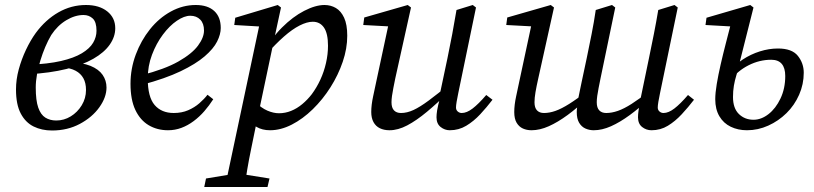

<svg xmlns="http://www.w3.org/2000/svg" viewBox="-20 -508 3258 768"><path d="M188 14Q147 14 114.5 -2Q82 -18 63 -54Q44 -90 44 -150Q44 -190 55 -230.5Q66 -271 84 -309Q102 -347 123 -376Q162 -429 213.5 -458.5Q265 -488 324 -488Q377 -488 409 -462.5Q441 -437 441 -395Q441 -361 419 -329.5Q397 -298 353.5 -273Q310 -248 245.5 -232Q181 -216 95 -211V-249Q172 -252 224 -264Q276 -276 307.5 -295Q339 -314 352.5 -337Q366 -360 366 -385Q366 -420 351 -434Q336 -448 314 -448Q280 -448 245 -427Q210 -406 185 -368Q172 -346 161 -320Q150 -294 141.5 -266Q133 -238 128 -210.5Q123 -183 123 -158Q123 -106 133 -77.5Q143 -49 161.5 -37.5Q180 -26 205 -26Q236 -26 263 -42.5Q290 -59 307 -87Q324 -115 324 -148Q324 -176 313.5 -195Q303 -214 282.5 -225Q262 -236 231 -238L256 -267V-259Q309 -258 342 -244.5Q375 -231 390.5 -208.5Q406 -186 406 -158Q406 -119 377.5 -79Q349 -39 299.5 -12.5Q250 14 188 14Z M652 13Q609 13 575 -7Q541 -27 521.5 -68Q502 -109 502 -173Q502 -233 523 -289.5Q544 -346 580 -391Q616 -436 663.5 -462Q711 -488 763 -488Q811 -488 837 -464Q863 -440 863 -396Q863 -371 848.5 -342Q834 -313 798.5 -282.5Q763 -252 702.5 -223Q642 -194 549 -169L545 -207Q639 -231 693.5 -262Q748 -293 772 -325.5Q796 -358 796 -386Q796 -414 781 -429.5Q766 -445 741 -445Q717 -445 687.5 -425Q658 -405 631.5 -369.5Q605 -334 588 -289Q571 -244 571 -194Q571 -120 598.5 -88Q626 -56 675 -56Q707 -56 732.5 -67Q758 -78 777.5 -95Q797 -112 810 -129L833 -111Q817 -86 797.5 -63.5Q778 -41 754.5 -23.5Q731 -6 705.5 3.5Q680 13 652 13Z M797 240 804 206 919 187H939L1058 206L1050 240ZM880 240 1019 -415 1036 -401 917 -408 921 -437 1091 -488 1104 -478 1074 -339 1073 -334 1011 -40 1007 -22Q994 42 984.5 88Q975 134 969 170Q963 206 958 240ZM1060 13Q1029 13 1006 -0.5Q983 -14 958 -45L1000 -101Q1025 -76 1049.5 -65.5Q1074 -55 1096 -55Q1121 -55 1144.5 -64.5Q1168 -74 1189 -91.5Q1210 -109 1227 -131Q1247 -158 1261.5 -189.5Q1276 -221 1284 -256Q1292 -291 1292 -325Q1292 -374 1276 -397.5Q1260 -421 1231 -421Q1208 -421 1178.5 -406Q1149 -391 1115.5 -361.5Q1082 -332 1045 -290L1029 -296H1034Q1065 -355 1108 -398Q1151 -441 1196.5 -464.5Q1242 -488 1278 -488Q1303 -488 1323.5 -476Q1344 -464 1356.5 -437Q1369 -410 1369 -365Q1369 -314 1351 -261Q1333 -208 1302 -159Q1271 -110 1231 -71Q1191 -32 1147 -9.5Q1103 13 1060 13Z M1538 13Q1516 13 1499.5 5Q1483 -3 1474 -19.5Q1465 -36 1465 -60Q1465 -88 1472.5 -122.5Q1480 -157 1486 -186L1537 -424L1544 -402L1433 -408L1437 -438L1611 -488L1624 -478L1561 -194Q1557 -174 1553.5 -156.5Q1550 -139 1548 -124.5Q1546 -110 1546 -99Q1546 -77 1556 -66.5Q1566 -56 1584 -56Q1608 -56 1634 -68Q1660 -80 1695 -106Q1730 -132 1779 -172L1786 -144H1779Q1730 -96 1688 -61Q1646 -26 1609 -6.5Q1572 13 1538 13ZM1779 13Q1759 13 1742.5 0Q1726 -13 1726 -39Q1726 -50 1728.5 -66.5Q1731 -83 1741 -120H1737L1770 -276Q1780 -324 1789 -372Q1798 -420 1806 -468L1871 -488L1884 -478L1813 -135Q1809 -116 1806.5 -101Q1804 -86 1804 -78Q1804 -68 1811 -62Q1818 -56 1827 -56Q1847 -56 1870.5 -74Q1894 -92 1925 -128L1950 -109Q1927 -79 1901 -51Q1875 -23 1845 -5Q1815 13 1779 13Z M2106 13Q2087 13 2071.5 6Q2056 -1 2046.5 -17Q2037 -33 2037 -60Q2037 -88 2044.5 -122.5Q2052 -157 2058 -186L2109 -424L2117 -402L2005 -408L2009 -438L2183 -488L2196 -478L2133 -194Q2126 -163 2122 -139.5Q2118 -116 2118 -99Q2118 -77 2128 -66.5Q2138 -56 2156 -56Q2178 -56 2202 -64.5Q2226 -73 2257 -92.5Q2288 -112 2329 -144L2338 -116H2331Q2290 -77 2250.5 -48Q2211 -19 2175 -3Q2139 13 2106 13ZM2355 13Q2337 13 2321.5 6Q2306 -1 2296.5 -17Q2287 -33 2287 -60Q2287 -69 2289 -81.5Q2291 -94 2294 -104H2291Q2295 -124 2299 -143.5Q2303 -163 2307 -182L2327 -276Q2337 -324 2346.5 -372Q2356 -420 2363 -468L2428 -488L2441 -478L2382 -194Q2378 -174 2374.5 -156.5Q2371 -139 2369 -124.5Q2367 -110 2367 -99Q2367 -77 2377 -66.5Q2387 -56 2405 -56Q2427 -56 2451.5 -64.5Q2476 -73 2506.5 -92.5Q2537 -112 2578 -144L2592 -116H2581Q2539 -77 2499.5 -48Q2460 -19 2424 -3Q2388 13 2355 13ZM2586 13Q2565 13 2548.5 0Q2532 -13 2532 -39Q2532 -50 2534 -64.5Q2536 -79 2540 -103L2542 -112L2576 -276Q2586 -324 2595.5 -372Q2605 -420 2613 -468L2678 -488L2691 -478L2620 -135Q2616 -116 2613.5 -101Q2611 -86 2611 -78Q2611 -68 2618 -62Q2625 -56 2634 -56Q2654 -56 2677.5 -74Q2701 -92 2732 -128L2756 -109Q2733 -79 2707 -51Q2681 -23 2651.5 -5Q2622 13 2586 13Z M2968 13Q2932 13 2903 -1Q2874 -15 2857.5 -43Q2841 -71 2841 -111Q2841 -136 2847 -172Q2853 -208 2862.5 -249.5Q2872 -291 2883 -333.5Q2894 -376 2904 -415L2926 -401L2802 -408L2806 -437L2981 -488L2994 -478L2939 -260V-251Q2932 -228 2925.5 -207Q2919 -186 2915.5 -165Q2912 -144 2912 -120Q2912 -75 2935.5 -52Q2959 -29 2994 -29Q3025 -29 3054 -51.5Q3083 -74 3102 -114Q3121 -154 3121 -204Q3121 -236 3107 -252.5Q3093 -269 3065 -269Q3018 -269 2974.5 -247Q2931 -225 2902 -187L2887 -220H2898Q2919 -249 2951 -270Q2983 -291 3019.5 -302.5Q3056 -314 3092 -314Q3148 -314 3171.5 -284.5Q3195 -255 3195 -217Q3195 -171 3176.5 -129Q3158 -87 3126 -55.5Q3094 -24 3053 -5.5Q3012 13 2968 13Z"/></svg>

Font: Source Serif 4
Style: Italic
Weight: 400
Italic angle: -12°
Designer: Frank Grießhammer
Foundry: Adobe Systems Incorporated
Version: Version 4.004;hotconv 1.0.116;makeotfexe 2.5.65601